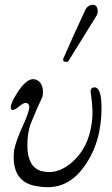

<svg xmlns="http://www.w3.org/2000/svg" viewBox="-20 -771 468 800"><path d="M330 -76Q269 9 178 9Q155 9 135 5Q37 -9 37 -117Q37 -129 39 -147Q47 -187 82 -262Q99 -302 102 -321Q103 -337 93 -341Q90 -342 87 -342Q84 -342 81.5 -341.5Q79 -341 75 -338.5Q71 -336 69 -334.5Q67 -333 62 -329.5Q57 -326 55 -324Q41 -313 33 -313Q25 -313 25 -324Q25 -342 51 -383Q91 -446 123 -441Q159 -433 159 -386Q159 -378 157 -368Q136 -325 107 -253Q94 -214 94 -166Q94 -77 150 -59Q168 -54 184 -54Q242 -54 297 -111Q358 -176 365 -286Q367 -321 359 -378Q353 -407 374 -407Q403 -407 403 -321Q403 -176 330 -76ZM337 -733Q348 -751 367 -751Q384 -751 387 -729Q388 -716 383 -707L266 -518Q263 -513 255 -513Q243 -513 243 -523Q243 -526 244 -527Q280 -611 337 -733Z"/></svg>

Font: GFS Gazis
Style: Regular
Weight: 400
Designer: George Matthiopoulos
Foundry: George Matthiopoulos
Version: Version 1.0